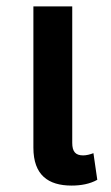

<svg xmlns="http://www.w3.org/2000/svg" viewBox="-20 -568 346 598"><path d="M203 10C232 10 260 5 283 -8L271 -91C261 -87 249 -84 239 -84C215 -84 205 -96 205 -123V-548H84V-108C84 -23 130 10 203 10Z"/></svg>

Font: Noto Sans Thai SemCond SemBd
Style: Regular
Weight: 600
Width: 4
Designer: Monotype Design Team
Foundry: Monotype Imaging Inc.
Version: Version 2.002